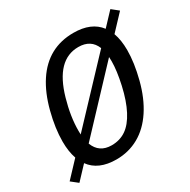

<svg xmlns="http://www.w3.org/2000/svg" viewBox="-178 -827 981 993"><g transform="rotate(-30 312.5 -331.0)"><path d="M246.1 9.8Q138.7 9.8 90.3 -57.6L18.6 18.6L-21.5 -13.2L65.4 -105.5Q49.8 -149.9 49.8 -209.5Q49.8 -288.1 74 -381.3Q98.1 -474.6 140.9 -539.3Q183.6 -604 243.2 -636.5Q302.7 -668.9 378.9 -668.9Q485.4 -668.9 534.7 -603.5L606.4 -679.7L646 -647.9L560.1 -556.6Q576.2 -512.7 576.2 -452.6Q576.2 -377.4 552.2 -284.4Q528.3 -191.4 484.4 -124.8Q440.4 -58.1 379.9 -24.2Q319.3 9.8 246.1 9.8ZM477.5 -443.4 476.6 -468.3 161.6 -133.3Q187 -65.9 261.2 -65.9Q310.1 -65.9 347.2 -91.3Q384.3 -116.7 412.8 -171.4Q441.4 -226.1 459.5 -306.9Q477.5 -387.7 477.5 -443.4ZM148.9 -217.3Q148.9 -200.2 149.4 -194.8L464.4 -528.8Q439 -592.8 364.3 -592.8Q298.3 -592.8 251.7 -544.9Q205.1 -497.1 177 -399.2Q148.9 -301.3 148.9 -217.3Z"/></g></svg>

Font: Cousine
Style: Italic
Weight: 400
Italic angle: -12°
Monospace: yes
Designer: Steve Matteson
Foundry: Monotype Imaging Inc.
Version: Version 1.21